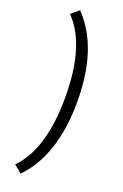

<svg xmlns="http://www.w3.org/2000/svg" viewBox="-189 -790 718 1122"><g transform="rotate(20 170.0 -229.0)"><path d="M101.1 278.8 52.7 238.8Q193.8 95.7 193.8 -229.5Q193.8 -554.2 52.7 -696.8L101.1 -737.3Q268.6 -564.5 268.6 -229.5Q268.6 106 101.1 278.8Z"/></g></svg>

Font: Estedad-FD Regular
Style: FD-Regular
Weight: 400
Designer: Amin Abedi
Version: Version 7.3